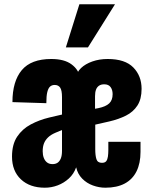

<svg xmlns="http://www.w3.org/2000/svg" viewBox="-20 -863 718 895"><path d="M189 12Q119 12 77.5 -27Q36 -66 36 -133Q36 -190 60 -226Q84 -262 123.5 -283Q163 -304 209 -315L269 -329V-410Q269 -442 260.5 -454.5Q252 -467 235 -467Q222 -467 213.5 -459.5Q205 -452 200.5 -434Q196 -416 196 -382L38 -387Q38 -484 81.5 -536Q125 -588 219 -588Q280 -588 313.5 -563Q347 -538 352 -503H335Q338 -527 358 -546Q378 -565 410.5 -576.5Q443 -588 482 -588Q563 -588 601.5 -548.5Q640 -509 640 -449Q640 -401 620.5 -371Q601 -341 567 -324Q533 -307 490 -297L424 -282V-168Q424 -138 429.5 -121Q435 -104 455 -104Q469 -104 475 -111.5Q481 -119 483 -133Q485 -147 485 -164V-202H635V-155Q635 -102 616.5 -64.5Q598 -27 561.5 -7.5Q525 12 471 12Q442 12 413 1.5Q384 -9 363 -30.5Q342 -52 335 -83Q324 -52 301 -31Q278 -10 249 1Q220 12 189 12ZM225 -98Q239 -98 248.5 -104.5Q258 -111 263.5 -124.5Q269 -138 269 -160V-257L238 -244Q217 -235 204 -222.5Q191 -210 185 -194.5Q179 -179 179 -158Q179 -141 184 -127.5Q189 -114 199 -106Q209 -98 225 -98ZM423 -356 439 -359Q473 -366 489 -381Q505 -396 505 -424Q505 -444 495.5 -457Q486 -470 466 -470Q451 -470 441.5 -463.5Q432 -457 427.5 -445Q423 -433 423 -414ZM287 -642 350 -843H516L390 -642Z"/></svg>

Font: Oswald
Style: Bold
Weight: 700
Designer: Vernon Adams
Foundry: Vernon Adams
Version: Version 4.103;gftools[0.9.33.dev8+g029e19f]